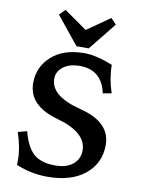

<svg xmlns="http://www.w3.org/2000/svg" viewBox="-100 -990 796 1068"><g transform="rotate(10 298.5 -456.0)"><path d="M242.2 9.8Q150.9 9.8 65.9 -25.9L66.4 -54.2Q66.4 -122.6 38.1 -207L88.9 -220.2Q111.3 -133.8 152.8 -96.7Q194.3 -59.6 274.9 -59.6Q338.9 -59.6 375 -89.6Q411.1 -119.6 411.1 -167.5Q411.1 -270 243.2 -316.4Q75.2 -362.8 75.2 -490.2Q75.2 -582 143.1 -642.6Q210.9 -703.1 328.1 -703.1Q395.5 -703.1 488.3 -665.5Q488.3 -589.8 515.1 -509.3L466.3 -500.5Q440.4 -626.5 317.9 -628.9Q256.3 -628.9 221.4 -601.8Q186.5 -574.7 186.5 -534.2Q186.5 -436 359.6 -392.6Q532.7 -349.1 532.7 -220.2Q532.7 -117.2 455.3 -53.7Q377.9 9.8 242.2 9.8ZM346.2 -733.4H276.9L150.4 -889.6L182.1 -921.9L311.5 -831.1L440.9 -921.9L471.7 -889.6Z"/></g></svg>

Font: Kelvinch
Style: Bold
Weight: 700
Designer: Paul James Miller
Foundry: High-Logic / Made with FontCreator
Version: Version 3.501;March 28, 2021;FontCreator 13.0.0.2683 64-bit